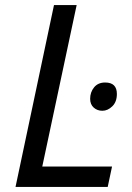

<svg xmlns="http://www.w3.org/2000/svg" viewBox="-20 -734 518 754"><path d="M41 0 192 -714H281L146 -80H420L403 0ZM382 -299Q362 -299 348 -311.5Q334 -324 334 -346Q334 -372 349.5 -391Q365 -410 393 -410Q439 -410 439 -365Q439 -334 421 -316.5Q403 -299 382 -299Z"/></svg>

Font: BC Sans
Style: Italic
Weight: 400
Italic angle: -12°
Designer: Monotype Design Team
Designer: Province of B.C.
Foundry: Monotype Imaging Inc.
Version: Version 2.000;GOOG;noto-source:20170915:90ef993387c0